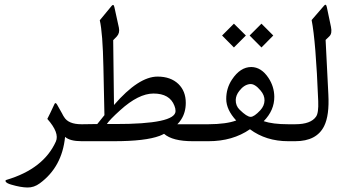

<svg xmlns="http://www.w3.org/2000/svg" viewBox="-20 -606 1483 824"><path d="M330.1 0Q280.3 0 259.3 -18.6Q246.6 110.4 150.9 180.7Q126 199.2 97.7 198.7Q68.4 198.2 28.8 186.5Q8.3 180.7 4.4 173.3Q1.5 168 7.8 166Q167 118.7 219.7 1.5Q236.3 -35.6 183.1 -95.7Q192.9 -114.3 213.9 -159.7Q217.8 -168.5 224.6 -157.7Q234.9 -140.6 246.6 -118.7Q250.5 -110.4 254.9 -104Q273.4 -72.8 329.6 -72.8H338.9Q353 -72.8 353 -37.1V-34.7Q353 0 338.9 0Z M438.5 -73.7H472.2Q733.4 -73.2 733.4 -129.4Q733.4 -140.6 728.5 -152.3Q708.5 -204.6 638.7 -204.6Q574.7 -204.6 495.6 -132.8Q450.7 -92.3 438.5 -73.7ZM684.1 -31.7Q675.3 -26.9 665 -22.9Q604 0 469.7 0H335Q306.2 -0.5 306.2 -34.2V-38.1Q306.2 -72.3 335 -72.8L397.5 -73.7Q413.1 -92.8 428.2 -111.8Q427.7 -125 423.8 -317.4Q420.9 -464.8 408.2 -519L459 -580.6Q467.8 -591.3 471.2 -574.2L490.2 -487.3Q495.1 -464.4 481 -449.2L465.8 -433.6L469.2 -155.3Q574.7 -277.3 656.2 -277.3Q712.4 -277.3 745.6 -245.6Q777.3 -214.8 777.3 -164.6Q777.3 -123.5 757.3 -92.8Q750.5 -82 741.2 -72.8H847.2Q861.3 -72.8 861.3 -37.1V-34.7Q861.3 0 847.2 0H807.1Q720.2 0 684.1 -31.7Z M1102.1 -504.4 1152.8 -453.6 1102.1 -402.3 1051.3 -453.6ZM983.9 -504.4 1035.2 -453.6 983.9 -402.3 933.1 -453.6ZM1216.8 0Q1121.6 0 1052.7 -51.3Q978.5 0 875 0H842.8Q814 0 814 -34.2V-38.1Q814 -72.8 842.8 -72.8H875Q951.2 -73.2 993.7 -88.9Q951.2 -134.8 950.9 -180.9Q950.7 -227.1 975.6 -264.6Q1011.2 -318.4 1058.6 -318.4Q1101.6 -317.9 1132.3 -271.5Q1156.7 -234.4 1157.2 -190.9Q1157.7 -132.8 1111.8 -85.9Q1150.4 -72.8 1216.3 -72.8H1243.2Q1257.3 -72.8 1257.3 -37.1V-34.7Q1257.3 0 1243.2 0ZM1007.3 -216.3Q992.2 -197.3 991.7 -177.2Q991.2 -151.9 1008.3 -135.3Q1039.6 -104.5 1055.7 -104.5Q1070.8 -104.5 1097.2 -132.8Q1114.7 -151.9 1115.2 -174.8Q1115.7 -197.3 1098.1 -217.8Q1072.8 -248 1051.8 -245.1Q1027.3 -242.2 1007.3 -216.3Z M1247.1 0Q1247.1 0 1239.3 0Q1210.4 0 1210.4 -34.2V-38.1Q1210.4 -72.8 1239.3 -72.8H1247.1Q1314 -72.8 1336.4 -105.5Q1347.7 -121.1 1345.7 -171.9Q1335.4 -429.7 1317.4 -520L1370.6 -581.5Q1379.4 -592.3 1382.8 -574.7L1400.4 -490.7Q1406.2 -462.9 1394 -450.7L1377.4 -434.6L1389.2 -200.7Q1394 -110.8 1371.1 -64.9Q1338.9 0 1247.1 0Z"/></svg>

Font: Parastoo Print
Style: Print
Weight: 400
Foundry: Saber Rastikerdar (saber.rastikerdar@gmail.com)
Version: Version 1.0.0-alpha5